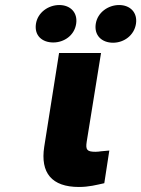

<svg xmlns="http://www.w3.org/2000/svg" viewBox="-20 -739 562 764"><path d="M123 -644C116 -597 148 -570 192 -570C235 -570 276 -598 283 -644C290 -689 260 -719 216 -719C173 -719 130 -690 123 -644ZM156 -155C140 -51 186 5 294 5C334 5 363 -3 395 -10L415 -140L382 -137C375 -136 368 -135 360 -135C326 -135 320 -143 325 -175L382 -528H215ZM361 -644C354 -598 385 -569 430 -569C474 -569 514 -599 521 -644C528 -689 498 -719 454 -719C411 -719 368 -690 361 -644Z"/></svg>

Font: Asimov Pro
Style: UltObl
Weight: 900
Designer: Google
Version: Version 2.000980; 2014